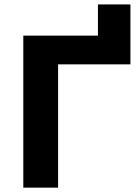

<svg xmlns="http://www.w3.org/2000/svg" viewBox="-20 -864 635 884"><path d="M87.3 0V-700H430.9V-843.6H580.5V-567.7H247.5V0Z"/></svg>

Font: Montserrat Alternates Thin
Style: Regular
Weight: 100
Designer: Julieta Ulanovsky
Foundry: Julieta Ulanovsky
Version: Version 9.000